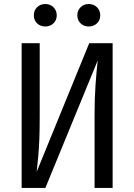

<svg xmlns="http://www.w3.org/2000/svg" viewBox="-20 -917 655 937"><path d="M85.6 0V-706.2H173.8V-349.2Q173.8 -286.7 172.1 -240.5Q170.3 -194.4 166.9 -156.2Q163.6 -117.9 159 -78.5L415.4 -706.2H529.7V0H441.5V-357.4Q441.5 -438.5 446.4 -505.9Q451.3 -573.3 456.9 -622.1L201.5 0ZM201.5 -787.7Q176.9 -787.7 161 -803.1Q145.1 -818.5 145.1 -842.1Q145.1 -866.2 161 -881.8Q176.9 -897.4 201.5 -897.4Q224.6 -897.4 240.8 -881.8Q256.9 -866.2 256.9 -842.1Q256.9 -818.5 240.8 -803.1Q224.6 -787.7 201.5 -787.7ZM412.8 -787.7Q389.2 -787.7 373.3 -803.1Q357.4 -818.5 357.4 -842.1Q357.4 -866.2 373.3 -881.8Q389.2 -897.4 412.8 -897.4Q436.9 -897.4 453.1 -881.8Q469.2 -866.2 469.2 -842.1Q469.2 -818.5 453.1 -803.1Q436.9 -787.7 412.8 -787.7Z"/></svg>

Font: FiraCode Nerd Font
Style: Regular
Weight: 400
Designer: Carrois Corporate, Edenspiekermann AG, Nikita Prokopov
Foundry: Carrois Corporate, Edenspiekermann AG, Nikita Prokopov
Version: Version 6.002;Nerd Fonts 3.4.0